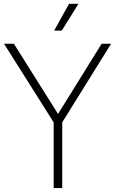

<svg xmlns="http://www.w3.org/2000/svg" viewBox="-32 -964 589 984"><path d="M243 0V-337L-11.5 -740H39L265.5 -380L489 -740H537.5L287 -337V0ZM245.5 -807 322 -944.5H370L284.5 -807Z"/></svg>

Font: Encode Sans SemiCondensed SemiCondensed ExtraLight
Style: Regular
Weight: 200
Width: 4
Designer: Multiple Designers
Foundry: Impallari Type
Version: Version 3.000; ttfautohint (v1.8.3) -l 8 -r 50 -G 200 -x 14 